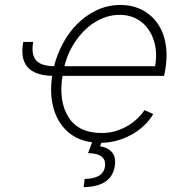

<svg xmlns="http://www.w3.org/2000/svg" viewBox="-20 -574 754 787"><path d="M75.3 -402H116.1Q107.2 -351.9 127 -327.8Q146.7 -303.6 201.7 -302.6Q213.4 -350.5 237.6 -395.6Q261.7 -440.7 296.7 -475.9Q331.7 -511 376.6 -532.3Q421.5 -553.6 474.4 -553.6Q535.9 -553.6 582 -521.7Q605.1 -505.7 622.3 -482.8Q639.6 -459.9 649.7 -430.6Q659.8 -401.3 662.1 -365.9Q664.4 -330.6 657.7 -290.1L652.7 -263.1H236.2Q219.8 -158.7 260.7 -93.8Q301.8 -28.8 396.3 -28.8Q429.3 -28.8 457.4 -37.8Q485.4 -46.9 507.6 -60.7Q529.8 -74.6 546.2 -91.1Q562.5 -107.6 572.4 -122.5L608.3 -106.5Q592 -79.2 568.5 -57.5Q545.1 -35.9 517 -20.8Q489 -5.7 457.9 2.7Q426.8 11 395.6 11.4L390.3 25.6Q423.7 30.9 440 51.3Q456.3 71.7 450.3 108.3Q436.4 191.1 322.8 193.2L327.1 159.4Q402.3 158.4 410.2 109.4Q418 54.7 340.9 53.6L357.6 9.2Q306.5 2.8 269.9 -24.1Q245.7 -41.9 228.7 -66.8Q211.6 -91.6 201.9 -122.2Q192.1 -152.7 190 -188.2Q187.9 -223.7 193.9 -263.1Q50.4 -266.7 75.3 -402ZM244 -302.6H615.8Q626.1 -361.9 610.1 -409.4Q602.3 -433.2 589.1 -452.4Q576 -471.6 558.2 -485.1Q540.5 -498.6 518.3 -505.9Q496.1 -513.1 470.2 -513.1Q441.8 -513.1 415.7 -504.6Q389.6 -496.1 366.5 -481.4Q343.4 -466.6 323.5 -446.4Q303.6 -426.1 288 -402.7Q272.4 -379.3 261.2 -353.7Q250 -328.1 244 -302.6Z"/></svg>

Font: Inter P Extra Light
Style: Italic
Weight: 200
Italic angle: 9.39999°
Designer: Rasmus Andersson
Foundry: rsms
Version: Version 3.018;git-588b23468